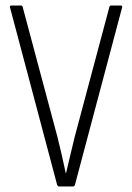

<svg xmlns="http://www.w3.org/2000/svg" viewBox="-20 -675 478 695"><path d="M194 0Q190 0 187 -5L16 -649Q15 -655 21 -655H56Q61 -655 62 -650L188 -179Q196 -147 203.5 -114.5Q211 -82 218 -48H219Q227 -81 234.5 -113.5Q242 -146 250 -178L376 -650Q377 -655 382 -655H417Q424 -655 422 -648L251 -5Q249 0 244 0Z"/></svg>

Font: Sofia Sans Condensed Light
Style: Regular
Weight: 300
Designer: Botio Nikoltchev, Ani Petrova
Foundry: lettersoup
Version: Version 4.101